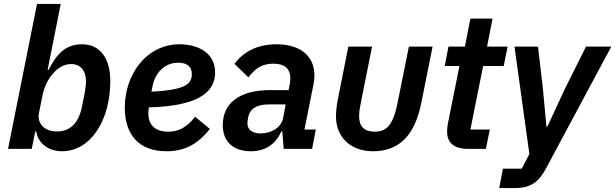

<svg xmlns="http://www.w3.org/2000/svg" viewBox="-20 -760 3140 980"><path d="M21 0H142L160 -89H165C174 -29 227 12 297 12C442 12 543 -145 543 -347C543 -457 495 -534 398 -534C318 -534 270 -488 228 -403H223L290 -740H169ZM270 -89C206 -89 168 -131 179 -184L197 -273C206 -316 224 -355 250 -384C273 -411 304 -433 343 -433C392 -433 419 -398 419 -345C419 -329 416 -305 413 -290L399 -218C382 -133 340 -89 270 -89Z M830 12C916 12 986 -19 1051 -102L976 -164C931 -108 891 -88 839 -88C767 -88 737 -126 737 -183C737 -190 738 -199 740 -212C976 -218 1078 -281 1078 -390C1078 -498 979 -534 897 -534C727 -534 617 -380 617 -211C617 -72 689 12 830 12ZM889 -440C921 -440 959 -430 959 -381C959 -330 924 -301 753 -292L758 -317C772 -392 823 -440 889 -440Z M1260 12C1330 12 1384 -19 1416 -89H1421L1428 0H1573L1592 -99H1534L1579 -324C1583 -343 1585 -361 1585 -374C1585 -471 1517 -534 1391 -534C1291 -534 1221 -494 1177 -434L1248 -365C1278 -405 1312 -435 1375 -435C1433 -435 1462 -409 1462 -360C1462 -351 1461 -340 1459 -330L1453 -300H1358C1203 -300 1117 -234 1117 -121C1117 -40 1168 12 1260 12ZM1309 -79C1270 -79 1243 -97 1243 -129C1243 -134 1243 -144 1247 -163C1256 -205 1290 -227 1352 -227H1438L1425 -157C1414 -106 1363 -79 1309 -79Z M1879 -522H1758L1704 -251C1698 -217 1695 -191 1695 -164C1695 -64 1766 12 1884 12C2015 12 2095 -66 2129 -228L2188 -522H2067L2009 -234C1985 -114 1949 -88 1891 -88C1840 -88 1813 -114 1813 -167C1813 -189 1816 -208 1823 -242Z M2460 0 2480 -99H2381L2446 -423H2551L2571 -522H2466L2494 -665H2381L2353 -522H2269L2250 -423H2325L2266 -129C2263 -114 2262 -99 2262 -89C2262 -31 2297 0 2370 0Z M2864 -308 2774 -114H2769L2751 -308L2726 -522H2606L2682 26L2643 101H2547L2528 200H2606C2692 200 2732 167 2770 94L3100 -522H2971Z"/></svg>

Font: Braiins Sans SemiBold
Style: Italic
Weight: 600
Italic angle: -11.31°
Designer: Mike Abbink, Paul van der Laan, Pieter van Rosmalen, Jiri Chlebus, Lubos Buracinsky
Foundry: Bold Monday, Sudetype
Version: Version 1.000;hotconv 1.0.109;makeotfexe 2.5.65596